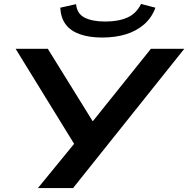

<svg xmlns="http://www.w3.org/2000/svg" viewBox="-20 -952 953 972"><path d="M172 0 366 -237 373 -195 59 -705H222L463 -316H432L744 -705H913L350 0ZM497 -762Q432 -762 385 -778.5Q338 -795 313 -828Q288 -861 285 -913L365 -931Q370 -882 409 -862.5Q448 -843 513 -843Q579 -843 624.5 -863Q670 -883 694 -932L767 -913Q748 -862 709.5 -828.5Q671 -795 617.5 -778.5Q564 -762 497 -762Z"/></svg>

Font: Nunito Sans 10pt Expanded
Style: Bold Italic
Weight: 700
Width: 7
Italic angle: -9°
Designer: Vernon Adams
Foundry: Vernon Adams
Version: Version 3.101;gftools[0.9.27]